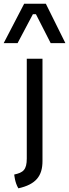

<svg xmlns="http://www.w3.org/2000/svg" viewBox="-59 -816 374 1039"><path d="M85.9 41.5C85.9 103 66.4 118.2 18.1 128.4C18.1 128.4 21 171.9 40.5 203.1C134.8 182.1 170.9 136.7 170.9 55.7V-498H85.9ZM-39.1 -582.5H36.1L119.1 -739.3H135.3L215.3 -582.5H294.9L189 -795.9H71.8Z"/></svg>

Font: Basic
Style: Regular
Weight: 400
Designer: Magnus Gaarde
Foundry: Magnus Gaarde
Version: Version 1.001